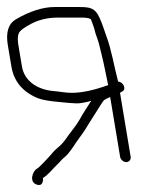

<svg xmlns="http://www.w3.org/2000/svg" viewBox="-42 -487 462 546"><path d="M317.1 -26C325 -26 330.9 -33.1 329.6 -41L299.3 -223L303.8 -226C318.5 -231.2 310.6 -253.4 293.9 -255C282.5 -298 275 -345.8 260.4 -384.5C253.3 -403.2 250.4 -416.2 241 -436.6C228.6 -464.1 214.6 -467 183.6 -467H112C81.3 -467 42.5 -455.3 3.1 -432C-18.2 -419.6 -25.8 -395.2 -19.8 -359L-9.6 -298C-2.6 -255.6 22.5 -225.5 65.6 -207.8C77.2 -203.1 98 -199.4 127.8 -196.8C151.8 -194.3 168.3 -193 177.1 -193C185.9 -193 199.2 -195.3 217.1 -200C216.4 -198 215.7 -197 215.2 -197L192.4 -161C183.8 -144.9 174.2 -130.2 163.5 -116.8C147.8 -97.1 141 -81.8 121 -66C110 -57.3 104.7 -48.2 95.5 -39C87.2 -30.7 73.4 -14 62.8 -7C51.2 -1.2 38.7 32.3 64.4 38.5C75.4 41.1 80.7 35 80.3 20L80.2 19C94.6 11.1 108.2 -7.4 118.7 -17C128.2 -25.8 133.6 -34.2 144.4 -42.5C158.1 -54.4 173.5 -81.9 185.4 -97.3C198.1 -113.9 204.1 -125.2 213.5 -140L244.8 -189.5C248 -194.5 250.9 -198.7 253.6 -202C258.3 -205.3 264.2 -208.3 271.3 -211L299.6 -41C300.9 -33.1 309.1 -26 317.1 -26ZM162.1 -223C143.7 -223 129.8 -226.5 111 -228C65.5 -231.7 27.4 -255.7 20.4 -298L10.2 -359C7.8 -373.6 8.2 -384.8 11.4 -392.4C14.7 -400 27.1 -409.3 48.7 -420.4C70.3 -431.5 96 -437 123.2 -437H188.6C205.8 -437 215.3 -435 217 -431L223.6 -413C226.1 -406.3 227.7 -400.7 228.5 -396C229.8 -391.3 231.6 -385.8 234 -379.5C240.4 -362.5 242.7 -347.5 248.3 -326.1C253.7 -305.5 261 -265.6 265.6 -245C225 -230.3 190.5 -223 162.1 -223Z"/></svg>

Font: MewTooHand
Style: CondLta
Weight: 400
Designer: Mew Too, Robert Jablonski
Version: Version 0.77